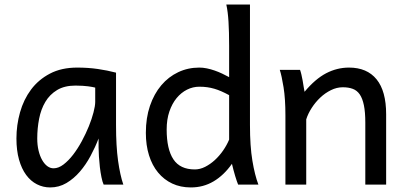

<svg xmlns="http://www.w3.org/2000/svg" viewBox="-20 -801 1761 833"><path d="M393.1 -420.9Q387.2 -422.4 379.9 -423.8Q372.6 -425.3 362.5 -426.5Q352.5 -427.7 339.1 -428.7Q325.7 -429.7 307.6 -429.7Q259.8 -429.7 227.8 -410.4Q195.8 -391.1 176.8 -359.1Q157.7 -327.1 149.7 -285.6Q141.6 -244.1 141.6 -200.2Q141.6 -171.9 147.2 -148.2Q152.8 -124.5 162.6 -107.2Q172.4 -89.8 185.1 -80.3Q197.8 -70.8 212.4 -70.8Q233.9 -70.8 255.6 -87.4Q277.3 -104 297.4 -130.1Q317.4 -156.2 335 -188.7Q352.5 -221.2 365.5 -253.2Q378.4 -285.2 385.7 -313.5Q393.1 -341.8 393.1 -358.9ZM429.7 0Q424.3 -11.7 420.2 -32.2Q416 -52.7 413.3 -75.9Q410.6 -99.1 409.2 -122.1Q407.7 -145 407.7 -161.1V-200.2Q393.1 -162.1 372.8 -124.3Q352.5 -86.4 326.4 -56.2Q300.3 -25.9 268.1 -6.8Q235.8 12.2 197.8 12.2Q167 12.2 140.1 -1.5Q113.3 -15.1 93.5 -42Q73.7 -68.8 62.5 -108.6Q51.3 -148.4 51.3 -200.2Q51.3 -258.3 66.9 -313.7Q82.5 -369.1 114.7 -412.4Q147 -455.6 196.8 -481.7Q246.6 -507.8 314.9 -507.8Q362.3 -507.8 404.3 -501.7Q446.3 -495.6 483.4 -485.8V-258.8Q483.4 -166.5 492.2 -103.8Q501 -41 515.1 0Z M974.1 -388.2Q956.1 -397.9 940.4 -404.8Q924.8 -411.6 909.7 -416Q894.5 -420.4 878.9 -422.6Q863.3 -424.8 844.7 -424.8Q816.9 -424.8 791.5 -412.1Q766.1 -399.4 746.3 -375.5Q726.6 -351.6 714.8 -317.1Q703.1 -282.7 703.1 -239.3Q703.1 -153.8 732.2 -109.9Q761.2 -65.9 825.2 -65.9Q847.7 -65.9 869.9 -77.1Q892.1 -88.4 911.9 -106.4Q931.6 -124.5 947.8 -147.7Q963.9 -170.9 974.1 -195.3ZM1064.5 -258.8Q1064.5 -166.5 1075 -103.8Q1085.4 -41 1101.1 0H1013.2Q1007.8 -12.7 1000.2 -37.8Q992.7 -63 986.3 -90.3Q951.2 -40.5 906.7 -14.2Q862.3 12.2 808.1 12.2Q763.2 12.2 727.3 -4.6Q691.4 -21.5 665.8 -52.5Q640.1 -83.5 626.5 -127.2Q612.8 -170.9 612.8 -224.6Q612.8 -289.6 630.6 -341.8Q648.4 -394 679.7 -430.9Q710.9 -467.8 753.2 -487.8Q795.4 -507.8 844.7 -507.8Q860.4 -507.8 877.2 -504.4Q894 -501 910.9 -495.1Q927.7 -489.3 943.8 -481.7Q960 -474.1 974.1 -466.3V-603Q974.1 -662.1 971.4 -706.3Q968.8 -750.5 961.9 -781.2H1064.5Z M1564.9 0V-268.6Q1564.9 -314.5 1558.8 -344.2Q1552.7 -374 1540.8 -391.4Q1528.8 -408.7 1510.5 -415.5Q1492.2 -422.4 1467.3 -422.4Q1440.9 -422.4 1415.8 -409.9Q1390.6 -397.5 1369.6 -377.7Q1348.6 -357.9 1332.5 -333Q1316.4 -308.1 1308.6 -283.2V0H1218.3V-300.3Q1218.3 -372.6 1210.2 -422.6Q1202.1 -472.7 1193.8 -498H1281.7Q1284.7 -490.2 1287.6 -477.8Q1290.5 -465.3 1293 -451.7Q1295.4 -438 1297.4 -424.8L1301.3 -402.8Q1347.7 -458.5 1395 -483.2Q1442.4 -507.8 1494.1 -507.8Q1572.3 -507.8 1613.8 -456.8Q1655.3 -405.8 1655.3 -305.2V0Z"/></svg>

Font: Andika Eur
Style: Regular
Weight: 400
Designer: Victor Gaultney, Annie Olsen, Julie Remington, Don Collingsworth, Eric Hays, Becca Hirsbrunner
Foundry: SIL International
Version: Version 5.000